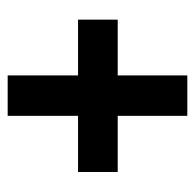

<svg xmlns="http://www.w3.org/2000/svg" viewBox="-24 -610 520 513"><g transform="rotate(-90 236.5 -354.0)"><path d="M291 -406H440V-300H291V-114H183V-300H33V-406H183V-594H291Z"/></g></svg>

Font: Noto Sans ExtraCondensed
Style: Bold
Weight: 700
Width: 2
Designer: Monotype Design Team
Foundry: Monotype Imaging Inc.
Version: Version 2.013; ttfautohint (v1.8.4.7-5d5b)